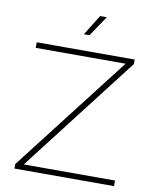

<svg xmlns="http://www.w3.org/2000/svg" viewBox="-96 -974 849 1048"><g transform="rotate(10 328.0 -450.5)"><path d="M57 0H609V-31H103L600 -675V-700H57V-669H555L57 -25ZM303 -788H334L410 -901H373Z"/></g></svg>

Font: Chess Sans ExtraLight
Style: Regular
Weight: 275
Designer: Wolf Bōese
Foundry: Wolf Bōese
Version: Version 7.223;Glyphs 3.3 (3306)